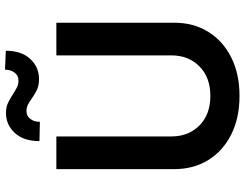

<svg xmlns="http://www.w3.org/2000/svg" viewBox="-126 -848 985 774"><g transform="rotate(-90 367.0 -461.5)"><path d="M530.2 -727.3H661.9V-252.1Q661.9 -174 625 -114.7Q588.1 -55.4 521.8 -22.2Q455.6 11 366.8 11Q278.1 11 211.6 -22.2Q145.2 -55.4 108.5 -114.7Q71.7 -174 71.7 -252.1V-727.3H203.5V-263.1Q203.5 -194.6 247.7 -150.6Q291.9 -106.5 366.8 -106.5Q441.8 -106.5 486 -150.6Q530.2 -194.6 530.2 -263.1ZM262.4 -793.7 184.7 -795.5Q184.7 -859 217.5 -894.7Q250.4 -930.4 297.9 -930.4Q322.8 -930.4 340.7 -921.3Q358.7 -912.3 374.3 -902Q387.4 -893.5 400.2 -886.7Q413 -880 428.3 -880Q448.5 -880 460.4 -895.2Q472.3 -910.5 472.7 -934.3L549 -931.1Q548.7 -867.9 516 -832.7Q483.3 -797.6 435.7 -797.2Q407.3 -797.2 389.4 -806.5Q371.4 -815.7 356.9 -826Q345.2 -834.5 333.3 -841.1Q321.4 -847.7 305.4 -847.7Q286.6 -847.7 274.5 -832.7Q262.4 -817.8 262.4 -793.7Z"/></g></svg>

Font: Inter Zeller Semi Bold
Style: Regular
Weight: 600
Designer: Rasmus Andersson; Joe Bland
Foundry: zeller
Version: Version 3.015;git-dec3a8cb1